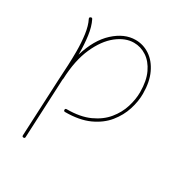

<svg xmlns="http://www.w3.org/2000/svg" viewBox="-166 -627 936 978"><g transform="rotate(30 302.0 -138.5)"><path d="M216.3 -7.3Q216.3 -15.6 225.1 -15.6Q304.7 -15.6 358.6 -40.3Q412.6 -64.9 444.8 -104.5Q477.1 -144 491.2 -189.7Q505.4 -235.4 505.4 -277.3Q505.4 -344.7 483.9 -389.9Q462.4 -435.1 427.7 -457.8Q393.1 -480.5 353 -480.5Q302.7 -480.5 253.4 -441.7Q204.1 -402.8 170.4 -327.4Q136.7 -252 132.3 -141.6Q132.3 -139.6 131.3 -138.2Q130.9 -134.3 130.6 -130.6Q130.4 -127 130.4 -123L114.7 211.9Q114.7 219.7 106 219.7Q98.1 219.7 98.1 210.9L113.8 -124Q116.7 -170.9 118.7 -213.6Q120.6 -256.3 120.6 -294.4Q120.6 -346.7 114.3 -393.1Q107.9 -439.5 92.3 -470.2Q88.4 -478.5 96.2 -481.9Q104.5 -485.8 107.9 -478Q125 -443.8 131.6 -395.5Q138.2 -347.2 138.2 -294.4Q138.2 -290.5 138.2 -286.6Q168.5 -388.2 228 -442.6Q287.6 -497.1 353 -497.1Q398.9 -497.1 437.3 -471.4Q475.6 -445.8 498.8 -396.7Q522 -347.7 522 -277.3Q522 -232.9 506.6 -184.3Q491.2 -135.7 457 -93.5Q422.9 -51.3 365.7 -25.1Q308.6 1 225.1 1Q216.3 1 216.3 -7.3Z"/></g></svg>

Font: Mikhak-FD Thin
Style: Regular
Weight: 100
Designer: Amin Abedi
Version: Version 3.2